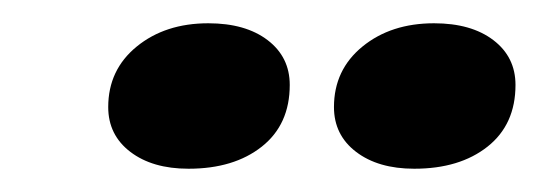

<svg xmlns="http://www.w3.org/2000/svg" viewBox="-20 -677 463 165"><path d="M267 -585Q267 -617 291.5 -637Q316 -657 353 -657Q385 -657 404 -642.5Q423 -628 423 -604Q423 -570 399 -551Q375 -532 336 -532Q305 -532 286 -546.5Q267 -561 267 -585ZM73 -585Q73 -617 97.5 -637Q122 -657 159 -657Q191 -657 210 -642.5Q229 -628 229 -604Q229 -570 205 -551Q181 -532 142 -532Q111 -532 92 -546.5Q73 -561 73 -585Z"/></svg>

Font: Unna
Style: Bold Italic
Weight: 700
Italic angle: -8.05°
Designer: Jorge de Buen Unna
Foundry: Omnibus-Type
Version: Version 2.008